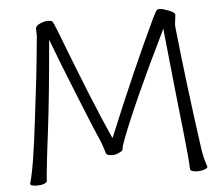

<svg xmlns="http://www.w3.org/2000/svg" viewBox="-51 -765 957 824"><g transform="rotate(-5 427.5 -352.5)"><path d="M77 2Q47 2 47 -8V-9Q67 -74 91 -278Q116 -483 120.5 -532Q125 -581 128 -609Q131 -638 131 -639L130 -663V-668Q130 -681 148 -689Q167 -698 182 -698Q197 -698 202 -694Q207 -690 223 -648Q346 -327 411 -184L416 -173L421 -184Q530 -449 635 -671Q642 -685 649 -697Q653 -707 664 -707Q677 -707 692 -701Q730 -689 731 -677L726 -636V-635V-628V-627Q752 -379 791 -99Q796 -59 810 -18L811 -14Q810 -8 798 -4Q783 1 769 1Q738 1 736 -11Q734 -62 723 -160Q712 -258 704.5 -330Q697 -402 689.5 -473Q682 -544 676 -604L674 -622L667 -606Q528 -322 467 -163Q455 -131 455 -121Q454 -114 440 -108Q424 -100 411 -100Q385 -100 382 -111Q369 -155 354 -187Q340 -218 278 -372Q216 -526 190 -596L182 -617L180 -594Q161 -374 142 -220Q132 -143 127.5 -100.5Q123 -58 122 -49Q121 -32 119 -13Q118 -7 107 -3Q100 0 92.5 1Q85 2 77 2ZM810 -17V-18Q810 -17 810 -17Z"/></g></svg>

Font: LXGW WenKai TC Light
Style: Regular
Weight: 300
Designer: LXGW / Fontworks Inc.
Foundry: LXGW / Fontworks Inc.
Version: Version 1.330